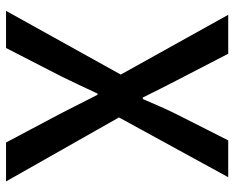

<svg xmlns="http://www.w3.org/2000/svg" viewBox="-90 -686 776 636"><g transform="rotate(90 298.0 -368.0)"><path d="M16 0H139L233 -183C251 -220 269 -258 290 -303H294C317 -258 336 -220 355 -183L452 0H581L369 -374L567 -736H445L358 -564C341 -530 327 -497 308 -453H303C281 -497 265 -530 247 -564L158 -736H29L227 -380Z"/></g></svg>

Font: Noto Sans T Chinese Medium
Style: Regular
Weight: 500
Designer: Ryoko NISHIZUKA (kana & ideographs); Paul D. Hunt (Latin, Greek & Cyrillic); Wenlong ZHANG (bopomofo); Sandoll Communica
Foundry: Adobe Systems Incorporated
Version: Version 1.000;PS 1;hotconv 1.0.78;makeotf.lib2.5.61930